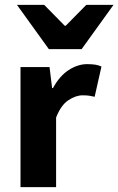

<svg xmlns="http://www.w3.org/2000/svg" viewBox="-20 -773 489 793"><path d="M64.7 0V-496.1H184.6L195.2 -409.4H198.9Q226 -459.2 263.7 -483.7Q301.4 -508.1 339.8 -508.1Q360.9 -508.1 374.8 -505.7Q388.6 -503.3 399 -498.1L370.9 -373.3Q358.6 -376.3 348 -377.8Q337.4 -379.3 321 -379.3Q292.9 -379.3 262.3 -359Q231.6 -338.7 211.7 -287.5V0ZM181.8 -570 50 -753H162.4L247.4 -666.6H251.4L336.5 -753H448.9L317.1 -570Z"/></svg>

Font: SourceSans3VF
Style: Regular
Weight: 200
Designer: Paul D. Hunt
Foundry: Adobe
Version: Version 3.052;hotconv 1.1.0;makeotfexe 2.6.0